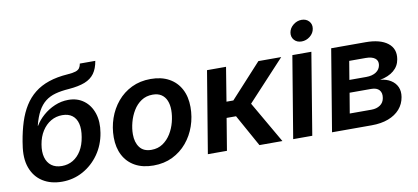

<svg xmlns="http://www.w3.org/2000/svg" viewBox="-70 -999 2731 1253"><g transform="rotate(-10 1295.0 -372.5)"><path d="M253.9 11.7Q179.2 11.7 126 -22Q72.8 -55.7 49.6 -119.1Q26.4 -182.6 41.5 -272.5L43.9 -289.6Q55.7 -360.4 74.2 -418.2Q92.8 -476.1 121.1 -521.2Q149.4 -566.4 189.5 -598.4Q229.5 -630.4 284.2 -648.9Q338.9 -667.5 410.6 -672.4Q445.3 -674.8 463.6 -680.9Q481.9 -687 489.7 -698.5Q497.6 -710 500.5 -727.5H603Q594.7 -677.2 572 -645.8Q549.3 -614.3 508.1 -598.1Q466.8 -582 402.3 -576.7Q349.6 -573.2 310.8 -562.5Q272 -551.8 243.7 -529.5Q215.3 -507.3 194.8 -470Q174.3 -432.6 159.7 -375.5H162.1Q182.6 -410.2 216.8 -440.2Q251 -470.2 294.4 -488.8Q337.9 -507.3 384.8 -507.3Q444.8 -507.3 487.3 -475.3Q529.8 -443.4 548.3 -387.5Q566.9 -331.5 554.7 -258.8Q542 -180.7 499.3 -119.6Q456.5 -58.6 392.8 -23.4Q329.1 11.7 253.9 11.7ZM270 -89.4Q311 -89.4 343.8 -108.9Q376.5 -128.4 398.7 -165Q420.9 -201.7 429.2 -253.4Q438 -304.7 429 -341.1Q419.9 -377.4 394.5 -396.7Q369.1 -416 328.6 -416Q287.1 -416 252.7 -395.8Q218.3 -375.5 194.6 -338.4Q170.9 -301.3 162.6 -251Q154.3 -202.6 164.3 -166.3Q174.3 -129.9 201.2 -109.6Q228 -89.4 270 -89.4Z M859.4 11.2Q788.6 11.2 738.3 -16.6Q688 -44.4 661.4 -95.2Q634.8 -146 634.8 -213.9Q634.8 -279.3 655.5 -339.4Q676.3 -399.4 715.6 -446.5Q754.9 -493.7 811 -521Q867.2 -548.3 937.5 -548.3Q1008.3 -548.3 1058.6 -520.5Q1108.9 -492.7 1135.7 -442.1Q1162.6 -391.6 1162.6 -322.8Q1162.6 -257.3 1141.8 -197.5Q1121.1 -137.7 1081.5 -90.6Q1042 -43.5 986.1 -16.1Q930.2 11.2 859.4 11.2ZM863.8 -91.8Q907.2 -91.8 939.5 -113.8Q971.7 -135.7 993.2 -170.7Q1014.6 -205.6 1025.1 -246.3Q1035.6 -287.1 1035.6 -324.7Q1035.6 -360.8 1024.4 -387.9Q1013.2 -415 990.5 -430.2Q967.8 -445.3 933.1 -445.3Q889.6 -445.3 857.4 -423.8Q825.2 -402.3 804 -367.2Q782.7 -332 772 -291.3Q761.2 -250.5 761.2 -212.4Q761.2 -158.7 786.6 -125.2Q812 -91.8 863.8 -91.8Z M1220.7 0 1310.5 -541H1436.5L1399.9 -316.4H1445.3L1650.9 -541H1802.2L1555.7 -275.4L1714.8 0H1562.5L1444.8 -211.9H1382.3L1347.2 0Z M1786.1 0 1876 -541H2002L1912.6 0ZM1951.7 -618.2Q1920.9 -618.2 1902.8 -638.4Q1884.8 -658.7 1889.2 -687.5Q1894 -716.8 1919.2 -737.1Q1944.3 -757.3 1974.6 -757.3Q2005.4 -757.3 2023.7 -737.1Q2042 -716.8 2037.1 -687.5Q2032.7 -658.7 2007.6 -638.4Q1982.4 -618.2 1951.7 -618.2Z M2043.5 0 2133.3 -541H2360.8Q2457.5 -541 2507.3 -502.4Q2557.1 -463.9 2545.4 -395.5Q2538.1 -350.6 2503.2 -321.8Q2468.3 -293 2412.1 -282.7Q2453.1 -279.3 2481.9 -261.2Q2510.7 -243.2 2523.7 -214.4Q2536.6 -185.5 2530.3 -147.9Q2522.9 -102.5 2493.9 -69.3Q2464.8 -36.1 2417.5 -18.1Q2370.1 0 2306.6 0ZM2178.7 -100.6H2322.8Q2356.9 -100.6 2380.4 -116.7Q2403.8 -132.8 2408.7 -162.6Q2414.6 -195.8 2397.9 -215.1Q2381.3 -234.4 2344.7 -234.4H2201.2ZM2214.4 -316.9H2326.7Q2365.7 -316.9 2391.1 -333.3Q2416.5 -349.6 2421.4 -379.4Q2425.8 -408.2 2405.3 -423.8Q2384.8 -439.5 2344.2 -439.5H2234.9Z"/></g></svg>

Font: Inter 17pt SemiBold
Style: Italic
Weight: 600
Italic angle: -9.3988°
Version: Version 4.001;git-66647c0bb